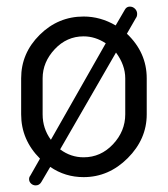

<svg xmlns="http://www.w3.org/2000/svg" viewBox="-20 -529 508 581"><path d="M44 -183C44 -131.7 63 -87 101 -49L72 2C69.3 5.3 68 9 68 13C68 18.3 70 22.8 74 26.5C78 30.2 82.7 32 88 32C95.3 32 101 28.7 105 22L132 -24C162 -3.3 195.7 7 233 7C283.7 7 328.2 -12.2 366.5 -50.5C404.8 -88.8 424 -133 424 -183V-292C424 -344 404 -389 364 -427L391 -474C393.7 -477.3 395 -481.7 395 -487C395 -493 392.8 -498.2 388.5 -502.5C384.2 -506.8 379 -509 373 -509C366.3 -509 361.3 -506 358 -500L330 -452C299.3 -470 267 -479 233 -479C181.7 -479 137.3 -460.5 100 -423.5C62.7 -386.5 44 -342.7 44 -292ZM109 -183V-292C109 -324.7 121.2 -354 145.5 -380C169.8 -406 199 -419 233 -419C256.3 -419 278.7 -412 300 -398L134 -106C117.3 -128.7 109 -154.3 109 -183ZM162 -77 331 -370C349.7 -344.7 359 -318.7 359 -292V-183C359 -149 346.7 -118.8 322 -92.5C297.3 -66.2 267.7 -53 233 -53C207 -53 183.3 -61 162 -77Z"/></svg>

Font: Terminal Dosis
Style: Book
Weight: 400
Designer: EdgarTolentino, PabloImpallari, IginoMarini
Foundry: EdgarTolentino, PabloImpallari, IginoMarini
Version: Version 1.006